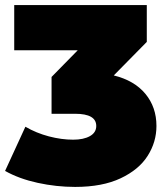

<svg xmlns="http://www.w3.org/2000/svg" viewBox="-26 -720 660 756"><path d="M590 -224Q590 -161 555.5 -106.5Q521 -52 449 -18Q377 16 270 16Q196 16 122.5 0Q49 -16 -6 -47L74 -221Q117 -196 166.5 -183Q216 -170 262 -170Q303 -170 328 -184Q353 -198 353 -224Q353 -272 270 -272H177V-417L280 -522H30V-700H552V-555L422 -423Q503 -403 546.5 -350.5Q590 -298 590 -224Z"/></svg>

Font: Montserrat Alternates Black
Style: Regular
Weight: 900
Designer: Julieta Ulanovsky
Foundry: Julieta Ulanovsky
Version: Version 7.200